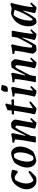

<svg xmlns="http://www.w3.org/2000/svg" viewBox="1438 -2136 709 3626"><g transform="rotate(-90 1793.0 -322.5)"><path d="M197 12Q121 12 76.5 -41.5Q32 -95 32 -180Q32 -227 53 -279.5Q74 -332 109.5 -376Q145 -420 189 -443Q243 -468 293 -468Q308 -468 329 -465Q350 -462 369.5 -456.5Q389 -451 400 -445V-438L380 -351L353 -341Q325 -365 298.5 -382.5Q272 -400 247 -400Q231 -400 209 -391Q179 -350 160 -292Q141 -234 141 -181Q141 -139 154 -103.5Q167 -68 197 -47Q216 -50 245.5 -67Q275 -84 306 -105.5Q337 -127 360 -143L382 -118Q369 -101 349 -79Q329 -57 306.5 -35Q284 -13 263 2Q229 12 197 12Z M570 8Q511 1 477 -47.5Q443 -96 443 -166Q443 -226 469 -290.5Q495 -355 533 -403Q573 -429 621 -446.5Q669 -464 714 -468Q773 -461 806.5 -413Q840 -365 839 -293Q839 -253 826.5 -209.5Q814 -166 792 -125Q770 -84 744 -52Q708 -29 661 -12.5Q614 4 570 8ZM597 -46Q628 -46 653 -54Q674 -81 691.5 -123Q709 -165 719 -212Q729 -259 729 -300Q729 -340 720 -369.5Q711 -399 690 -414Q654 -414 630 -408Q608 -382 590.5 -338.5Q573 -295 563.5 -247.5Q554 -200 554 -159Q554 -120 564 -90Q574 -60 597 -46Z M1289 12Q1273 12 1252 8.5Q1231 5 1210 -3Q1189 -11 1176 -24Q1187 -65 1197.5 -113.5Q1208 -162 1216.5 -210.5Q1225 -259 1230 -301.5Q1235 -344 1235 -374Q1221 -384 1201 -389Q1179 -360 1152 -312Q1125 -264 1097 -209Q1069 -154 1044 -103L1028 0H925L915 -16Q922 -50 931.5 -99Q941 -148 950 -202.5Q959 -257 965.5 -308Q972 -359 974 -397L914 -408Q911 -423 912 -441Q951 -444 995 -450.5Q1039 -457 1076 -468L1093 -437L1042 -204L1052 -201Q1074 -246 1097 -293.5Q1120 -341 1143 -383Q1166 -425 1189 -456Q1209 -461 1228.5 -464.5Q1248 -468 1268 -468Q1290 -468 1307.5 -454.5Q1325 -441 1336 -423.5Q1347 -406 1350 -394Q1345 -358 1337 -316.5Q1329 -275 1320 -233Q1311 -185 1302.5 -138.5Q1294 -92 1291 -53L1359 -108L1379 -86Z M1562 12Q1546 12 1524 8.5Q1502 5 1481 -3Q1460 -11 1447 -24Q1458 -70 1470.5 -132.5Q1483 -195 1494.5 -266.5Q1506 -338 1515 -413H1443Q1445 -425 1447 -437.5Q1449 -450 1452 -456Q1467 -456 1484 -456Q1501 -456 1519 -456Q1523 -497 1526 -535L1633 -578L1653 -563Q1646 -541 1639.5 -514Q1633 -487 1627 -458Q1652 -458 1674.5 -459.5Q1697 -461 1716 -463L1731 -444L1726 -413H1617Q1605 -349 1594 -282.5Q1583 -216 1574.5 -156.5Q1566 -97 1561 -56L1675 -126L1693 -100Z M1844 -397 1784 -408Q1781 -422 1782 -440Q1821 -443 1866 -450Q1911 -457 1949 -468L1966 -437Q1930 -276 1914 -186Q1898 -96 1896 -53L1964 -108L1983 -86L1893 12Q1870 12 1835.5 3.5Q1801 -5 1781 -24Q1792 -65 1803.5 -117Q1815 -169 1824 -222Q1833 -275 1838.5 -321Q1844 -367 1844 -397ZM1875 -531Q1874 -543 1874.5 -561.5Q1875 -580 1875 -590Q1878 -611 1891.5 -631Q1905 -651 1909 -657Q1937 -657 1962 -653Q1987 -649 2002 -642Q1999 -612 1988.5 -583.5Q1978 -555 1969 -543Q1959 -537 1941 -531Q1926 -529 1909.5 -529.5Q1893 -530 1875 -531Z M2429 12Q2413 12 2392 8.5Q2371 5 2350 -3Q2329 -11 2316 -24Q2327 -65 2337.5 -113.5Q2348 -162 2356.5 -210.5Q2365 -259 2370 -301.5Q2375 -344 2375 -374Q2361 -384 2341 -389Q2319 -360 2292 -312Q2265 -264 2237 -209Q2209 -154 2184 -103L2168 0H2065L2055 -16Q2062 -50 2071.5 -99Q2081 -148 2090 -202.5Q2099 -257 2105.5 -308Q2112 -359 2114 -397L2054 -408Q2051 -423 2052 -441Q2091 -444 2135 -450.5Q2179 -457 2216 -468L2233 -437L2182 -204L2192 -201Q2214 -246 2237 -293.5Q2260 -341 2283 -383Q2306 -425 2329 -456Q2349 -461 2368.5 -464.5Q2388 -468 2408 -468Q2430 -468 2447.5 -454.5Q2465 -441 2476 -423.5Q2487 -406 2490 -394Q2485 -358 2477 -316.5Q2469 -275 2460 -233Q2451 -185 2442.5 -138.5Q2434 -92 2431 -53L2499 -108L2519 -86Z M2674 12Q2652 12 2634.5 -1.5Q2617 -15 2606 -32.5Q2595 -50 2592 -62Q2609 -143 2625 -232Q2641 -321 2649 -397L2589 -408Q2586 -423 2587 -441Q2626 -444 2669.5 -450.5Q2713 -457 2751 -468L2770 -447Q2758 -406 2747 -355Q2736 -304 2727 -252.5Q2718 -201 2712.5 -156Q2707 -111 2707 -82Q2721 -72 2741 -66Q2763 -95 2790.5 -143Q2818 -191 2846 -246Q2874 -301 2898 -352L2914 -456H3017L3027 -440Q3020 -406 3010.5 -356Q3001 -306 2992 -250Q2983 -194 2976 -141.5Q2969 -89 2968 -52L3036 -108L3056 -86L2966 12Q2951 12 2929 8.5Q2907 5 2886 -3Q2865 -11 2851 -24L2900 -251L2890 -254Q2869 -209 2845.5 -162Q2822 -115 2799 -73Q2776 -31 2754 0Q2733 5 2713.5 8.5Q2694 12 2674 12Z M3175 12Q3153 -1 3131.5 -36.5Q3110 -72 3110 -138Q3110 -195 3124.5 -243.5Q3139 -292 3161.5 -329Q3184 -366 3209 -390Q3229 -408 3256.5 -426Q3284 -444 3309 -456Q3334 -468 3348 -468Q3374 -467 3401 -464Q3428 -461 3453 -457L3522 -481L3553 -469Q3540 -422 3526.5 -367.5Q3513 -313 3501 -256.5Q3489 -200 3481 -147.5Q3473 -95 3471 -52L3540 -108L3560 -86L3470 12Q3454 12 3432.5 8Q3411 4 3390.5 -3.5Q3370 -11 3358 -21L3407 -237L3398 -240Q3365 -169 3329.5 -108.5Q3294 -48 3253 0Q3237 5 3216.5 8.5Q3196 12 3175 12ZM3241 -58Q3260 -77 3284.5 -114Q3309 -151 3334.5 -198Q3360 -245 3382.5 -297Q3405 -349 3421 -399Q3377 -418 3325 -420Q3292 -392 3267.5 -339Q3243 -286 3230 -222.5Q3217 -159 3217 -99V-90Q3227 -71 3241 -58Z"/></g></svg>

Font: Labrada SemiBold
Style: Italic
Weight: 600
Italic angle: -7°
Designer: Mercedes Jáuregui
Foundry: Omnibus-Type Team
Version: Version 1.000; ttfautohint (v1.8.4.7-5d5b)